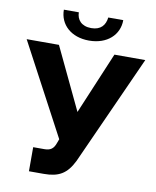

<svg xmlns="http://www.w3.org/2000/svg" viewBox="-104 -980 860 1060"><g transform="rotate(10 325.5 -450.0)"><path d="M333 -762C434 -762 500 -823 500 -906H416C411 -863 387 -832 333 -832C277 -832 251 -866 251 -906H167C167 -823 232 -762 333 -762ZM132 6H215C298 6 343 -19 381 -96L658 -710H485L339 -363L174 -710H-7L266 -197L257 -173C246 -142 229 -129 195 -129H132Z"/></g></svg>

Font: FIGSv2-sans-serif ExtraBold
Style: Regular
Weight: 800
Designer: Matt McInerney, Pablo Impallari, Rodrigo Fuenzalida,Mirko Velimirovic
Foundry: Matt McInerney, Pablo Impallari, Rodrigo Fuenzalida
Version: Version 4.021;hotconv 1.0.109;makeotfexe 2.5.65596